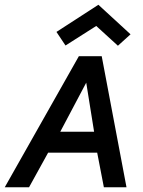

<svg xmlns="http://www.w3.org/2000/svg" viewBox="-45 -786 601 806"><path d="M0 0ZM-25 0H77L157 -145H363L391 0H486L382 -550H286ZM208 -233 317 -439 350 -233ZM192 -652 230 -595 359 -677 450 -594 503 -642 368 -766Z"/></svg>

Font: Cambay Devanagari
Style: Bold Italic
Weight: 700
Designer: Pooja Saxena
Foundry: Pooja Saxena
Version: Version 1.005;PS 001.005;hotconv 1.0.70;makeotf.lib2.5.58329